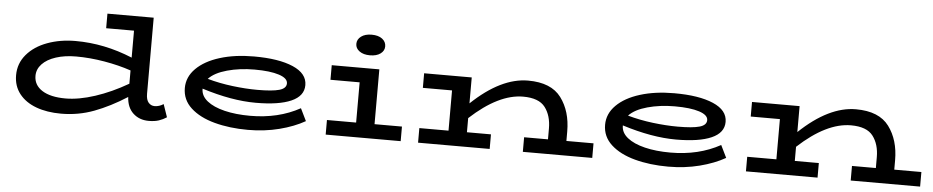

<svg xmlns="http://www.w3.org/2000/svg" viewBox="-41 -992 6310 1298"><g transform="rotate(5 3114.0 -342.5)"><path d="M1108 -23Q1084 -7 1055.5 2.5Q1027 12 987 12Q923 12 881 -27Q839 -66 835 -137Q722 -65 615.5 -25Q509 15 392 15Q296 15 223 -12Q150 -39 108.5 -91.5Q67 -144 67 -218Q67 -298 118.5 -358.5Q170 -419 257 -451Q344 -483 448 -483Q644 -483 835 -404V-587H646V-686H960V-170Q960 -129 976.5 -110Q993 -91 1018 -91Q1049 -91 1078 -110ZM413 -90Q503 -90 613 -126Q723 -162 835 -227V-317Q753 -345 654 -362Q555 -379 461 -379Q384 -379 324 -359.5Q264 -340 231 -305Q198 -270 198 -225Q198 -162 254.5 -126Q311 -90 413 -90Z M2046 -79Q1972 -37 1872.5 -11.5Q1773 14 1660 14Q1535 14 1433 -13.5Q1331 -41 1271 -96Q1211 -151 1211 -231Q1211 -306 1268.5 -363.5Q1326 -421 1427.5 -452.5Q1529 -484 1659 -484Q1827 -484 1924 -442Q2021 -400 2021 -321Q2021 -247 1937 -210Q1853 -173 1697 -173Q1533 -173 1331 -237V-235Q1331 -188 1374 -153.5Q1417 -119 1493 -100.5Q1569 -82 1667 -82Q1858 -82 2005 -163ZM1360 -306Q1442 -283 1532 -272Q1622 -261 1700 -261Q1802 -261 1849 -274.5Q1896 -288 1896 -322Q1896 -357 1836 -376.5Q1776 -396 1670 -396Q1570 -396 1485 -372.5Q1400 -349 1360 -306Z M2340 -629Q2340 -660 2367 -680Q2394 -700 2438 -700Q2484 -700 2510 -680Q2536 -660 2536 -629Q2536 -599 2509.5 -579.5Q2483 -560 2438 -560Q2394 -560 2367 -579.5Q2340 -599 2340 -629ZM2696 -99V0H2187V-99H2385V-372H2187V-471H2510V-99Z M3996 -99V0H3525V-99H3687V-173Q3687 -260 3644.5 -316Q3602 -372 3495 -372Q3329 -372 3137 -195V-99H3300V0H2814V-99H3012V-372H2814V-471H3137V-295Q3335 -483 3519 -483Q3676 -483 3744 -391.5Q3812 -300 3812 -163V-99Z M4898 -79Q4824 -37 4724.5 -11.5Q4625 14 4512 14Q4387 14 4285 -13.5Q4183 -41 4123 -96Q4063 -151 4063 -231Q4063 -306 4120.5 -363.5Q4178 -421 4279.5 -452.5Q4381 -484 4511 -484Q4679 -484 4776 -442Q4873 -400 4873 -321Q4873 -247 4789 -210Q4705 -173 4549 -173Q4385 -173 4183 -237V-235Q4183 -188 4226 -153.5Q4269 -119 4345 -100.5Q4421 -82 4519 -82Q4710 -82 4857 -163ZM4212 -306Q4294 -283 4384 -272Q4474 -261 4552 -261Q4654 -261 4701 -274.5Q4748 -288 4748 -322Q4748 -357 4688 -376.5Q4628 -396 4522 -396Q4422 -396 4337 -372.5Q4252 -349 4212 -306Z M6221 -99V0H5750V-99H5912V-173Q5912 -260 5869.5 -316Q5827 -372 5720 -372Q5554 -372 5362 -195V-99H5525V0H5039V-99H5237V-372H5039V-471H5362V-295Q5560 -483 5744 -483Q5901 -483 5969 -391.5Q6037 -300 6037 -163V-99Z"/></g></svg>

Font: BioRhyme Expanded
Style: Bold
Weight: 700
Width: 7
Designer: Aoife Mooney
Foundry: Aoife Mooney Type
Version: Version 1.000